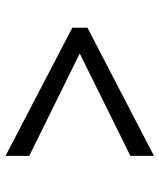

<svg xmlns="http://www.w3.org/2000/svg" viewBox="40 -656 588 709"><g transform="rotate(-90 334.5 -301.0)"><path d="M114 -27V-114L492 -301L114 -487.5V-575L587 -328.5V-272.5Z"/></g></svg>

Font: Merriweather Light 18pt
Style: Regular
Weight: 400
Version: Version 2.100